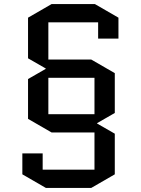

<svg xmlns="http://www.w3.org/2000/svg" viewBox="-20 -725 693 945"><path d="M445 -163V-342H218V-163ZM118 -336 205 -386V-388L118 -438V-638L234 -705H447L563 -638V-535H463V-615H218V-432H429L545 -365V-169L458 -119V-117L545 -67V133L429 200H206L90 133V30H190V110H445V-73H234L118 -140Z"/></svg>

Font: Quantico
Style: Regular
Weight: 400
Designer: Matt Desmond
Foundry: MADtype
Version: Version 2.002